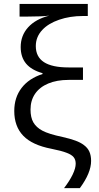

<svg xmlns="http://www.w3.org/2000/svg" viewBox="-20 -780 512 992"><path d="M371.1 65.9Q371.1 44.9 360.4 32Q349.6 19 325.2 9.8Q297.9 -1 246.1 -11.2Q146.5 -30.3 100.1 -78.6Q53.7 -127 53.7 -206.5Q53.7 -276.4 91.6 -325.7Q129.4 -375 199.7 -397.5V-401.9Q142.6 -418 114.7 -451.4Q86.9 -484.9 86.9 -537.1Q86.9 -596.2 125.2 -638.7Q163.6 -681.2 234.4 -699.2Q197.3 -694.3 120.1 -694.3H81.1V-759.8H433.6V-697.3H408.7Q341.3 -697.3 285.4 -678Q229.5 -658.7 198.7 -625.5Q165 -589.8 165 -542Q165 -486.3 207 -459Q249 -431.6 334 -431.6H408.7V-367.2H334.5Q273.9 -367.2 229.5 -348.6Q185.1 -330.1 161.4 -295.7Q137.7 -261.2 137.7 -213.9Q137.7 -173.3 152.3 -147.7Q167 -122.1 198.7 -105Q231.4 -87.4 303.2 -72.3Q342.3 -63.5 369.1 -53.7Q396 -43.9 413.1 -30.8Q433.1 -16.1 441.9 3.9Q450.7 23.9 450.7 51.3Q450.7 113.3 392.6 191.9H311Q339.8 154.3 355.5 121.6Q371.1 88.9 371.1 65.9Z"/></svg>

Font: Viking Open Sans
Style: Regular
Weight: 400
Foundry: Ascender Corporation
Version: Version 2.001